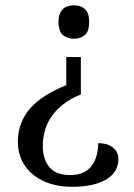

<svg xmlns="http://www.w3.org/2000/svg" viewBox="-20 -533 514 734"><path d="M233.4 -314.9H289.1V-171.9Q248.5 -155.8 220.5 -133.3Q192.4 -110.8 175.3 -85.2Q158.2 -59.6 150.9 -31.2Q143.6 -2.9 143.6 25.9Q143.6 49.8 149.9 70.3Q156.2 90.8 168.5 105.7Q180.7 120.6 200.4 128.4Q220.2 136.2 248 136.2Q277.8 136.2 298.6 126.5Q319.3 116.7 331.5 99.6Q343.8 82.5 349.6 60.3Q355.5 38.1 355.5 14.2Q372.1 14.2 385.7 18.1Q399.4 22 409.9 29.8Q420.4 37.6 426.5 48.8Q432.6 60.1 432.6 75.2Q432.6 97.7 422.4 116.9Q412.1 136.2 390.4 150.4Q368.7 164.6 334.7 172.9Q300.8 181.2 255.9 181.2Q211.4 181.2 173.6 169.7Q135.7 158.2 107.7 135.7Q79.6 113.3 64 81.3Q48.3 49.3 48.3 9.8Q48.3 -29.3 60.8 -61.5Q73.2 -93.8 96.4 -119.9Q119.6 -146 154.3 -167.7Q189 -189.5 233.4 -207.5ZM320.8 -449.2Q320.8 -431.2 316.7 -418.2Q312.5 -405.3 304.2 -398.7Q295.9 -392.1 285.4 -388.4Q274.9 -384.8 261.7 -384.8Q250.5 -384.8 239.7 -388.4Q229 -392.1 220.9 -398.7Q212.9 -405.3 208.3 -418.2Q203.6 -431.2 203.6 -449.2Q203.6 -467.3 208.3 -479.2Q212.9 -491.2 220.9 -498.8Q229 -506.3 239.7 -509.5Q250.5 -512.7 261.7 -512.7Q274.9 -512.7 285.4 -509.5Q295.9 -506.3 304.2 -498.8Q312.5 -491.2 316.7 -479.2Q320.8 -467.3 320.8 -449.2Z"/></svg>

Font: MUA Office
Style: Regular
Weight: 400
Designer: Khon Soe Zaw Thu
Foundry: Myanmar Unicode
Version: Version 2.10 June 24, 2017